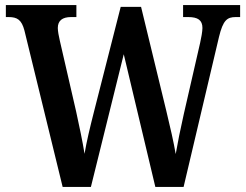

<svg xmlns="http://www.w3.org/2000/svg" viewBox="-20 -734 965 754"><path d="M76 -614 226 0H337L466 -521L590 0H701L840 -589C856 -655 872 -667 906 -667H923V-714H699V-667H719C757 -667 775 -655 775 -624C775 -611 770 -583 766 -566L702 -287C688 -225 678 -175 670 -129C662 -176 649 -233 633 -299L534 -707H454L349 -295C333 -232 320 -178 312 -130C305 -175 291 -241 279 -296L215 -574C211 -591 207 -612 207 -624C207 -653 225 -667 259 -667H280V-714H3V-667H14C48 -667 65 -656 76 -614Z"/></svg>

Font: Noto Serif Bengali Condensed
Style: Regular
Weight: 400
Width: 3
Designer: Juan Bruce, Universal Thirst, Indian Type Foundry and the Monotype Design Team.
Foundry: Monotype Imaging Inc.
Version: Version 2.003